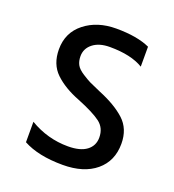

<svg xmlns="http://www.w3.org/2000/svg" viewBox="-102 -592 616 679"><g transform="rotate(20 206.0 -253.0)"><path d="M349 -490V-415Q303 -443 223 -443Q183 -443 159.5 -424.5Q136 -406 136 -377Q136 -359 143 -345.5Q150 -332 170.5 -319Q191 -306 200.5 -301.5Q210 -297 242 -283Q306 -257 342 -224Q378 -191 378 -135Q378 -70 332.5 -32Q287 6 208 6Q116 6 59 -25V-102Q126 -62 203 -62Q249 -62 273 -80Q297 -98 297 -129Q297 -165 270.5 -185Q244 -205 182 -230Q125 -252 90.5 -285Q56 -318 56 -374Q56 -437 103.5 -474.5Q151 -512 222 -512Q301 -512 349 -490Z"/></g></svg>

Font: Hind
Style: Regular
Weight: 400
Designer: Manushi Parikh, Satya Rajpurohit
Foundry: Indian Type Foundry
Version: Version 2.000;PS 1.0;hotconv 1.0.79;makeotf.lib2.5.61930